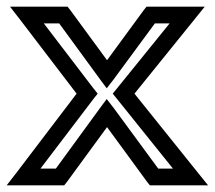

<svg xmlns="http://www.w3.org/2000/svg" viewBox="-97 -529 642 574"><path d="M492 -16 305 -249 482 -468 515 -509H463H354H341L333 -499L223 -349L113 -499L105 -509H93H-17H-67L-36 -469L132 -249L-46 -15L-77 25H-27H83H95L103 15L223 -149L343 15L351 25H364H473H525L492 -16ZM420 -25H376L243 -206L222 -233L202 -206L70 -25H24L183 -234L195 -249L183 -264L34 -459H80L202 -292L222 -265L243 -292L366 -459H410L253 -265L240 -249L253 -233L420 -25Z"/></svg>

Font: Gamestation DisplayOutline
Style: Regular
Weight: 400
Designer: Jonas Hecksher
Foundry: Jonas Hecksher, Playtypeª, e-types AS
Version: Version 1.003